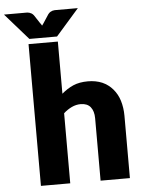

<svg xmlns="http://www.w3.org/2000/svg" viewBox="-122 -962 753 1010"><g transform="rotate(-5 254.0 -457.5)"><path d="M207.5 -748.5V-473.1Q235.8 -497.6 268.6 -512.2Q301.3 -526.4 346.7 -526.4Q388.2 -526.4 421.9 -512.2Q454.6 -497.6 477.1 -471.2Q500.5 -443.8 511.2 -408.7Q522.5 -371.1 522.5 -329.6V0H367.7V-329.6Q367.7 -367.2 350.1 -389.2Q332.5 -410.2 298.3 -410.2Q273.9 -410.2 251 -399.4Q227.5 -388.2 207.5 -370.1V0H52.7V-748.5ZM215.3 -914.6H327.6L205.6 -775.4H59.6L-62.5 -914.6H49.3H60.1Q67.9 -913.6 71.3 -912.6Q80.1 -909.2 83.5 -907.2Q89.8 -902.8 94.2 -897L123.5 -852.5Q124.5 -851.1 126.5 -848.9Q128.4 -846.7 128.4 -846.2Q128.9 -845.2 130.1 -842.8Q131.3 -840.3 132.3 -839.4Q136.2 -844.7 137.2 -846.2Q140.1 -850.1 141.6 -852.5L170.4 -896.5Q176.3 -903.8 181.6 -907.2Q185.5 -909.7 193.4 -912.6Q196.8 -913.6 205.6 -914.6Z"/></g></svg>

Font: Lato-ExtraBold
Style: Regular
Weight: 500
Designer: Lukasz Dziedzic with Adam Twardoch and Botio Nikoltchev
Foundry: tyPoland Lukasz Dziedzic
Version: ""